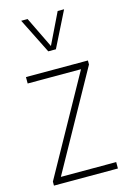

<svg xmlns="http://www.w3.org/2000/svg" viewBox="-123 -867 616 925"><g transform="rotate(-15 185.5 -404.0)"><path d="M27 0V-20L298 -508H32V-540H341V-520L70 -32H346V0ZM168 -632 80 -808H112L187 -653.5L262 -808H294L206 -632Z"/></g></svg>

Font: Encode Sans Condensed Condensed Thin
Style: Regular
Weight: 100
Width: 3
Designer: Multiple Designers
Foundry: Impallari Type
Version: Version 3.000; ttfautohint (v1.8.3) -l 8 -r 50 -G 200 -x 14 